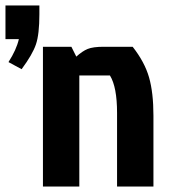

<svg xmlns="http://www.w3.org/2000/svg" viewBox="-28 -682 620 702"><path d="M351 -511H457Q501 -455 517 -399Q533 -343 533 -259V0H400V-269Q400 -364 374 -406H262V0H129V-511H233L251 -475Q273 -495 292.5 -503Q312 -511 351 -511ZM-8 -539V-662H116V-630Q116 -557 103.5 -520Q91 -483 51 -429L3 -455Q32 -500 41 -539Z"/></svg>

Font: Jockey One
Style: Regular
Weight: 400
Designer: TypeTogether
Foundry: TypeTogether
Version: Version 1.002